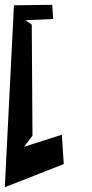

<svg xmlns="http://www.w3.org/2000/svg" viewBox="-55 -679 381 798"><path d="M-35 99 210 3 202 -119 45 -69 80 -115 77 -577 51 -595 166 -600 162 -659 3 -657Z"/></svg>

Font: Charger Slice
Style: Regular
Weight: 400
Designer: Jasper
Foundry: Cannot Into Space Fonts
Version: Version 1.1